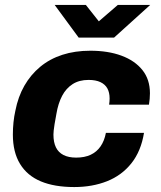

<svg xmlns="http://www.w3.org/2000/svg" viewBox="-20 -744 652 776"><path d="M280 12Q200 12 145 -11Q90 -34 61 -81.5Q32 -129 32 -200Q32 -225 34.5 -249.5Q37 -274 42 -296Q53 -353 78.5 -397.5Q104 -442 142.5 -474Q181 -506 232 -522.5Q283 -539 345 -539Q417 -539 471 -519Q525 -499 555.5 -461Q586 -423 586 -367Q586 -356 585 -344.5Q584 -333 582 -321H421Q422 -328 422.5 -334Q423 -340 423 -346Q423 -370 414 -386.5Q405 -403 386 -412Q367 -421 338 -421Q300 -421 273.5 -404Q247 -387 231 -356.5Q215 -326 208 -284Q203 -258 200.5 -242Q198 -226 197 -216.5Q196 -207 196 -200Q196 -169 206 -148.5Q216 -128 236.5 -117.5Q257 -107 288 -107Q322 -107 346.5 -118.5Q371 -130 386.5 -152.5Q402 -175 408 -207H562Q550 -133 511 -84Q472 -35 412.5 -11.5Q353 12 280 12ZM587 -724 441 -592H298L201 -724H327L403 -628H345L456 -724Z"/></svg>

Font: Archivo SemiBold ExtraBold
Style: Italic
Weight: 800
Italic angle: -10°
Version: Version 2.001